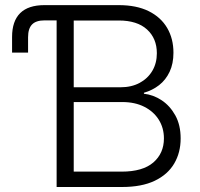

<svg xmlns="http://www.w3.org/2000/svg" viewBox="-20 -748 799 768"><path d="M28.3 -537.6V-600.1Q28.3 -663.6 60.8 -695.6Q93.3 -727.5 157.7 -727.5H206.5V-666.5H158.7Q124 -666.5 108.2 -650.1Q92.3 -633.8 92.3 -599.1V-537.6ZM206.5 0V-727.5H455.1Q525.9 -727.5 574.7 -703.4Q623.5 -679.2 648.7 -636.2Q673.8 -593.3 673.8 -537.1Q673.8 -493.2 658.4 -460.7Q643.1 -428.2 616.5 -407.5Q589.8 -386.7 555.7 -377V-373Q592.8 -369.1 626.2 -347.2Q659.7 -325.2 681.2 -286.6Q702.6 -248 702.6 -194.3Q702.6 -137.7 676.8 -93.8Q650.9 -49.8 598.9 -24.9Q546.9 0 467.8 0ZM274.9 -61.5H466.8Q550.8 -61.5 593.3 -98.1Q635.7 -134.8 635.7 -194.3Q635.7 -236.3 615 -269.3Q594.2 -302.2 556.9 -321Q519.5 -339.8 469.7 -339.8H274.9ZM274.9 -398.9H461.9Q505.9 -398.9 538.6 -416.5Q571.3 -434.1 589.4 -464.8Q607.4 -495.6 607.4 -535.2Q607.4 -594.2 568.1 -630.1Q528.8 -666 455.1 -666H274.9Z"/></svg>

Font: Inter 20pt Light
Style: Regular
Weight: 300
Version: Version 4.001;git-66647c0bb